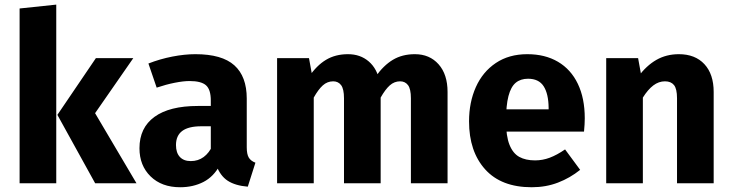

<svg xmlns="http://www.w3.org/2000/svg" viewBox="-20 -778 3108 815"><path d="M545.8 -531.2 383.6 -297.6 559.4 0H384L223.6 -290.4L387 -531.2ZM218.8 -758.4V0H63.2V-742Z M809.4 -548Q922.2 -548 974.8 -500.7Q1027.4 -453.4 1027.4 -359.8V-153Q1027.4 -123.4 1036 -109.1Q1044.6 -94.8 1064.2 -87.4L1031.8 14.4Q978.6 10 946.7 -10.7Q914.8 -31.4 898 -77L874.8 -132V-351.6Q874.8 -398 854.4 -416Q834 -434 784.6 -434Q758.6 -434 721.7 -426.7Q684.8 -419.4 645 -406L610 -508.4Q659 -527.6 711.3 -537.8Q763.6 -548 809.4 -548ZM896.4 -328.2V-242H834.6Q780.2 -242 753.6 -222.2Q727 -202.4 727 -162.2Q727 -129.6 743.4 -111.9Q759.8 -94.2 789.8 -94.2Q821 -94.2 844.5 -111.5Q868 -128.8 882.6 -161.2L913.8 -77.8Q887.2 -28 843.5 -5.6Q799.8 16.8 744.8 16.8Q666.2 16.8 619.1 -29.3Q572 -75.4 572 -148.8Q572 -235.8 635.8 -282Q699.6 -328.2 819.6 -328.2Z M1457 -548Q1509.6 -548 1545.5 -517Q1581.4 -486 1591.4 -431L1595.8 -387.6V0H1440.2V-360.8Q1440.2 -400.2 1428 -416.5Q1415.8 -432.8 1394.4 -432.8Q1369.4 -432.8 1350.2 -415.5Q1331 -398.2 1311.8 -363.8L1291 -451.2Q1323.6 -499.8 1363.6 -523.9Q1403.6 -548 1457 -548ZM1291.6 -531.2 1311.8 -420.2V0H1156.2V-531.2ZM1741 -548Q1803.6 -548 1841.7 -505.1Q1879.8 -462.2 1879.8 -387.6V0H1724.2V-360.8Q1724.2 -400.2 1712 -416.5Q1699.8 -432.8 1678.4 -432.8Q1653.8 -432.8 1634.6 -415.7Q1615.4 -398.6 1595.8 -363.8L1574.2 -452.4Q1608 -500.4 1647.8 -524.2Q1687.6 -548 1741 -548Z M2218.2 -548Q2293.6 -548 2348.4 -515.8Q2403.2 -483.6 2432.7 -422.4Q2462.2 -361.2 2462.2 -276Q2462.2 -251.8 2459 -219.4H2114.2L2113 -313.8H2308.8V-320.4Q2308.2 -379.8 2287.7 -411.8Q2267.2 -443.8 2221.4 -443.8Q2189.6 -443.8 2169.1 -426.7Q2148.6 -409.6 2138.3 -370.2Q2128 -330.8 2128 -263.8Q2128 -200 2142.7 -163.4Q2157.4 -126.8 2184.3 -112Q2211.2 -97.2 2251.2 -97.2Q2283.2 -97.2 2313.4 -108.5Q2343.6 -119.8 2378.6 -143.8L2442.6 -57Q2399.8 -22.6 2348.5 -2.9Q2297.2 16.8 2237 16.8Q2107.8 16.8 2039.4 -59.1Q1971 -135 1971 -262.8Q1971 -343.6 1999.9 -408.3Q2028.8 -473 2084.6 -510.5Q2140.4 -548 2218.2 -548Z M2861.8 -548Q2930.8 -548 2970.1 -505.6Q3009.4 -463.2 3009.4 -387.6V0H2853.8V-360.8Q2853.8 -401.2 2840.9 -417Q2828 -432.8 2802.6 -432.8Q2776.2 -432.8 2753.2 -415.4Q2730.2 -398 2708.8 -363.8L2688 -451.2Q2723.8 -499.6 2766.2 -523.8Q2808.6 -548 2861.8 -548ZM2688.6 -531.2 2708.8 -420.2V0H2553.2V-531.2Z"/></svg>

Font: Firava
Style: Regular
Weight: 400
Designer: Carrois Corporate & Edenspiekermann AG
Foundry: Greg Finn Gibson
Version: Version 5.000